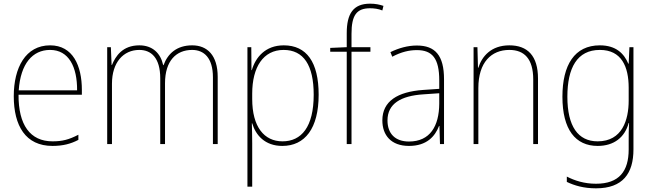

<svg xmlns="http://www.w3.org/2000/svg" viewBox="-20 -785 3554 1046"><path d="M253 -538C119 -538 55 -416 55 -261C55 -100 119 10 266 10C322 10 365 -1 407 -23V-51C355 -24 319 -15 266 -15C144 -15 80 -105 81 -269H426V-295C426 -427 377 -538 253 -538ZM253 -513C355 -513 401 -420 400 -293H82C92 -438 157 -513 253 -513Z M1027 -538C943 -538 894 -493 871 -430H869C855 -495 811 -538 739 -538C647 -538 609 -478 590 -431H588L584 -528H564V0H590V-329C590 -445 652 -513 739 -513C803 -513 853 -471 853 -358V0H879V-331C879 -454 940 -513 1027 -513C1091 -513 1140 -470 1140 -364V0H1166V-366C1166 -484 1109 -538 1027 -538Z M1526 -538C1425 -538 1372 -472 1352 -403H1350L1349 -528H1328V232H1354V-4C1354 -42 1353 -80 1352 -113H1354C1373 -49 1423 10 1518 10C1641 10 1716 -85 1716 -269C1716 -447 1650 -538 1526 -538ZM1525 -513C1634 -513 1689 -430 1689 -269C1689 -93 1622 -15 1519 -15C1419 -15 1354 -94 1354 -246V-275C1354 -419 1414 -513 1525 -513Z M1998 -503V-528H1895V-601C1895 -701 1922 -740 1996 -740C2017 -740 2042 -737 2063 -728L2069 -753C2048 -760 2026 -765 1996 -765C1904 -765 1869 -710 1869 -604V-528L1779 -524V-503H1869V0H1895V-503Z M2251 -537C2201 -537 2152 -523 2107 -501L2117 -476C2166 -502 2209 -512 2251 -512C2335 -512 2373 -467 2373 -347V-301L2285 -295C2146 -285 2063 -234 2063 -129C2063 -49 2110 10 2208 10C2305 10 2350 -42 2372 -99H2374L2377 0H2399V-353C2399 -483 2351 -537 2251 -537ZM2286 -271 2373 -277V-220C2372 -98 2323 -14 2208 -14C2133 -14 2091 -57 2091 -129C2091 -220 2164 -263 2286 -271Z M2755 -538C2655 -538 2605 -477 2586 -416H2584L2581 -528H2560V0H2586V-305C2586 -446 2657 -513 2755 -513C2836 -513 2885 -465 2885 -352V0H2911V-357C2911 -481 2854 -538 2755 -538Z M3248 -538C3110 -538 3044 -431 3044 -258C3044 -79 3115 10 3236 10C3325 10 3384 -37 3405 -115H3407C3405 -75 3405 -51 3405 -15V29C3405 148 3353 216 3227 216C3163 216 3111 199 3068 177V206C3110 226 3160 241 3227 241C3373 241 3431 160 3431 29V-528H3409L3405 -438H3403C3380 -493 3336 -538 3248 -538ZM3248 -513C3366 -513 3405 -422 3405 -307V-237C3405 -132 3370 -15 3236 -15C3129 -15 3071 -97 3071 -258C3071 -415 3124 -513 3248 -513Z"/></svg>

Font: Noto Sans Sinhala SemiCondensed Thin
Style: Regular
Weight: 100
Width: 4
Designer: Jelle Bosma - Monotype Design Team
Foundry: Monotype Imaging Inc.
Version: Version 2.006